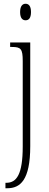

<svg xmlns="http://www.w3.org/2000/svg" viewBox="-20 -762 261 1022"><path d="M116 -654C132 -654 145 -664 145 -698C145 -731 132 -742 116 -742C101 -742 87 -731 87 -698C87 -664 101 -654 116 -654ZM9 240H19C87 240 141 198 141 16V-536H34V-512H44C91 -512 101 -502 101 -437V18C101 167 68 211 14 211H9Z"/></svg>

Font: Noto Serif Georgian ExtraCondensed ExtraLight
Style: Regular
Weight: 200
Width: 2
Designer: Monotype Design Team, Akaki Razmadze
Foundry: Google LLC
Version: Version 2.003